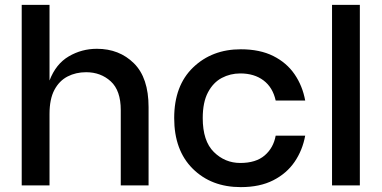

<svg xmlns="http://www.w3.org/2000/svg" viewBox="-20 -760 1564 787"><path d="M589 0H475V-309Q475 -389 434 -426.5Q393 -464 333 -464Q291 -464 257 -446.5Q223 -429 203 -391.5Q183 -354 183 -293V0H69V-740H183V-430Q209 -498 262 -529Q315 -560 377 -560Q469 -560 529 -500.5Q589 -441 589 -321Z M967 7Q846 7 770 -68.5Q694 -144 694 -276Q694 -409 771.5 -483.5Q849 -558 967 -558Q1045 -558 1100 -530.5Q1155 -503 1187.5 -455.5Q1220 -408 1231 -348H1110Q1098 -402 1060 -430.5Q1022 -459 965 -459Q924 -459 889 -440.5Q854 -422 832.5 -381.5Q811 -341 811 -276Q811 -182 856.5 -137Q902 -92 965 -92Q1029 -92 1065 -123Q1101 -154 1110 -204H1231Q1220 -144 1187.5 -96.5Q1155 -49 1100 -21Q1045 7 967 7Z M1455 0H1341V-740H1455Z"/></svg>

Font: Ulagadi Sans Medium
Style: Regular
Weight: 500
Designer: Ninad Kale (Devanagari), Jonny Pinhorn (Latin)
Foundry: Indian Type Foundry
Version: Version 3.01;March 29, 2020;FontCreator 12.0.0.2522 64-bit; 